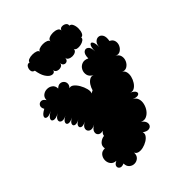

<svg xmlns="http://www.w3.org/2000/svg" viewBox="-269 -1083 1239 1239"><g transform="rotate(-45 350.5 -463.5)"><path d="M663 -653Q684 -644 689 -625Q694 -606 685.5 -587Q677 -568 660 -558Q643 -548 622 -558Q644 -548 649 -527.5Q654 -507 645 -486.5Q636 -466 618 -455.5Q600 -445 578 -455Q595 -448 599.5 -430Q604 -412 599 -391Q594 -370 582 -351.5Q570 -333 554 -324Q538 -315 521 -323Q549 -310 554.5 -296Q560 -282 546 -276Q532 -270 503 -282Q525 -272 531.5 -252Q538 -232 532.5 -208.5Q527 -185 513 -166Q499 -147 479.5 -138.5Q460 -130 438 -140Q459 -125 463 -109Q467 -93 459 -82Q451 -71 435 -70.5Q419 -70 398 -85Q404 -70 394.5 -55.5Q385 -41 366.5 -30Q348 -19 327 -14Q306 -9 289 -13Q272 -17 266 -32Q267 -6 252.5 7.5Q238 21 218.5 21.5Q199 22 183.5 9Q168 -4 168 -30Q145 -20 132.5 -28Q120 -36 122.5 -50.5Q125 -65 148 -75Q122 -76 109.5 -93Q97 -110 98 -131.5Q99 -153 112.5 -169Q126 -185 152 -184Q147 -211 165 -227Q183 -243 205 -245Q207 -264 224 -274Q199 -268 186.5 -279Q174 -290 179 -308.5Q184 -327 212 -342Q182 -326 165 -335Q148 -344 150.5 -363Q153 -382 183 -398Q156 -384 142.5 -389Q129 -394 132.5 -408.5Q136 -423 163 -437Q136 -423 122 -427.5Q108 -432 112 -446.5Q116 -461 143 -475Q113 -460 98.5 -464.5Q84 -469 88.5 -484Q93 -499 122 -514Q94 -499 78 -505.5Q62 -512 66 -528.5Q70 -545 98 -560Q65 -542 48 -547Q31 -552 37 -568Q43 -584 76 -602Q44 -585 28.5 -589.5Q13 -594 18.5 -609Q24 -624 56 -641Q44 -662 52 -676.5Q60 -691 76.5 -691Q93 -691 106 -670Q106 -694 122 -706.5Q138 -719 159 -719Q180 -719 196 -706.5Q212 -694 212 -670Q227 -685 242 -685Q257 -685 267.5 -675Q278 -665 278.5 -650Q279 -635 265 -620Q280 -626 295.5 -614Q311 -602 324 -579.5Q337 -557 343 -533.5Q349 -510 343 -494Q352 -502 361 -505Q366 -524 377 -541.5Q388 -559 403.5 -568Q419 -577 435 -570Q409 -583 404 -605Q399 -627 409 -647Q419 -667 440 -675Q461 -683 487 -670Q487 -707 502.5 -719Q518 -731 534 -719Q550 -707 550 -670Q550 -709 560 -722Q570 -735 579.5 -722Q589 -709 589 -670Q589 -697 602.5 -710.5Q616 -724 632.5 -722.5Q649 -721 659 -704Q669 -687 663 -653ZM187 -858Q169 -862 167 -878.5Q165 -895 174 -909.5Q183 -924 201 -920Q201 -931 215.5 -937Q230 -943 249 -943Q268 -943 282.5 -937.5Q297 -932 297 -920Q297 -931 311.5 -937Q326 -943 345 -943Q364 -943 378 -937Q392 -931 392 -920Q392 -935 407.5 -942Q423 -949 442.5 -949Q462 -949 477 -942Q492 -935 492 -920Q496 -935 511.5 -936.5Q527 -938 540 -929.5Q553 -921 550 -906Q564 -906 571.5 -889.5Q579 -873 579 -852Q579 -831 572 -814.5Q565 -798 550 -798Q552 -787 540.5 -778.5Q529 -770 512 -766.5Q495 -763 481 -766Q467 -769 464 -780Q464 -766 452 -759Q440 -752 424.5 -752Q409 -752 396.5 -759Q384 -766 384 -780Q384 -761 372.5 -754.5Q361 -748 349 -754.5Q337 -761 337 -780Q337 -762 321 -756Q305 -750 289 -756Q273 -762 273 -780Q273 -767 262.5 -762Q252 -757 237 -764Q222 -771 208 -793.5Q194 -816 187 -858Z"/></g></svg>

Font: Rubik Bubbles
Style: Regular
Weight: 400
Designer: Hubert and Fischer, NaN
Foundry: Hubert and Fischer, NaN
Version: Version 2.200